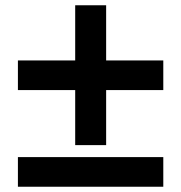

<svg xmlns="http://www.w3.org/2000/svg" viewBox="-20 -717 688 729"><path d="M265.5 -166V-375H48V-487.5H265.5V-697H383V-487.5H600V-375H383V-166ZM48 -8V-120.5H600V-8Z"/></svg>

Font: Geologica
Style: Bold
Weight: 700
Designer: Sindre Bremnes, Frode Helland
Foundry: Monokrom Skriftforlag AS
Version: Version 1.010; ttfautohint (v1.8.4.7-5d5b);gftools[0.9.28]